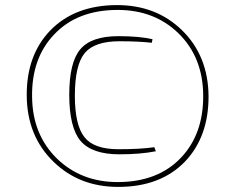

<svg xmlns="http://www.w3.org/2000/svg" viewBox="-20 -722 896 754"><path d="M694 -604Q798 -503 799 -343Q799 -185 707 -88Q611 12 444 12Q292 12 191 -86Q86 -187 85 -347Q84 -505 177 -602Q274 -702 440 -702Q593 -702 694 -604ZM193 -587Q104 -494 106 -343Q107 -193 205 -98Q300 -7 442 -7Q600 -7 691 -103Q779 -196 778 -347Q777 -498 680 -592Q586 -683 442 -683Q284 -683 193 -587ZM592 -128Q532 -116 449 -116Q341 -116 296 -169Q252 -222 252 -350Q252 -477 295 -528Q338 -580 445 -580Q527 -580 579 -568L576 -554Q525 -560 449 -560Q352 -560 313 -514Q274 -467 274 -346Q274 -230 312 -183Q349 -136 445 -136Q533 -136 586 -144Z"/></svg>

Font: Taylor Sans Thin
Style: Regular
Weight: 100
Italic angle: -8°
Designer: Natanael Gama
Version: Version 1.001 September 8, 2015